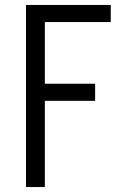

<svg xmlns="http://www.w3.org/2000/svg" viewBox="-20 -540 515 775"><path d="M85 215V-520H427V-451H161V-202H364V-133H161V215Z"/></svg>

Font: Iosevka QP
Style: Regular
Weight: 400
Designer: Belleve Invis
Foundry: Belleve Invis
Version: Version 20.0.0; ttfautohint (v1.8.4)